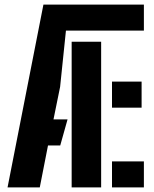

<svg xmlns="http://www.w3.org/2000/svg" viewBox="-20 -820 672 840"><path d="M170 -800H609.5V-686H268.5L243 -440L214 -297.5H275.5L243.5 -183.5H190L154 0H13ZM293.5 0V-637.5H422.5V0ZM470 -463H599.5V-349H470ZM470 0V-114H609.5V0Z"/></svg>

Font: Big Shoulders Stencil Display ExtraBold
Style: Regular
Weight: 800
Designer: Patric King
Foundry: XO Type Co
Version: Version 1.000